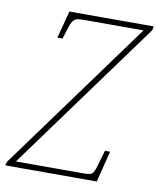

<svg xmlns="http://www.w3.org/2000/svg" viewBox="-123 -778 698 843"><g transform="rotate(10 226.0 -357.0)"><path d="M-42 0H366L401 -139H378L358 -71C346 -29 343 -25 297 -25H1L491 -697L494 -714H118L86 -592H109L119 -624C138 -685 141 -689 194 -689H453L-37 -17Z"/></g></svg>

Font: Noto Serif Condensed Thin
Style: Italic
Weight: 100
Width: 3
Italic angle: -12°
Designer: Monotype Design Team
Foundry: Monotype Imaging Inc.
Version: Version 2.013